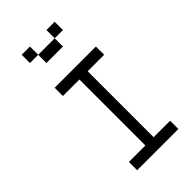

<svg xmlns="http://www.w3.org/2000/svg" viewBox="-264 -952 1029 1029"><g transform="rotate(-45 250.0 -437.5)"><path d="M187.5 -812.5H125V-875H187.5ZM125 -62.5H250V-562.5H125V-625H437.5V-562.5H312.5V-62.5H437.5V0H125ZM187.5 -812.5H312.5V-750H187.5ZM312.5 -875H375V-812.5H312.5Z"/></g></svg>

Font: 寒蝉点阵体 16px
Style: Regular
Weight: 400
Designer: Designed by Warren2060
Foundry: ChillType
Version: Version 1.000